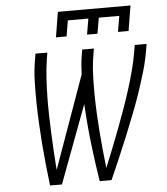

<svg xmlns="http://www.w3.org/2000/svg" viewBox="-62 -1010 924 1064"><g transform="rotate(-5 400.0 -477.5)"><path d="M173 0Q166 -57 160 -114.5Q154 -172 149.5 -230Q145 -288 142 -346Q139 -404 138 -462.5Q137 -521 138.5 -580Q140 -639 150 -698L156 -735H222L216 -698Q208 -646 205 -594.5Q202 -543 201 -491.5Q200 -440 201.5 -388.5Q203 -337 205 -286Q207 -235 210 -184.5Q213 -134 217 -83L401 -598Q402 -623 404 -648Q406 -673 410 -698L416 -735H481L475 -698Q466 -645 464 -591.5Q462 -538 462.5 -485.5Q463 -433 465.5 -380.5Q468 -328 472 -276Q476 -224 481 -172Q486 -120 492 -69Q513 -121 533.5 -172.5Q554 -224 574 -276.5Q594 -329 612.5 -381Q631 -433 648 -486Q665 -539 679 -592Q693 -645 702 -698L708 -735H774L768 -698Q758 -639 740.5 -580Q723 -521 703 -462.5Q683 -404 660 -346Q637 -288 613.5 -230Q590 -172 565 -114.5Q540 -57 515 0H449Q432 -107 419.5 -215Q407 -323 401 -433L239 0ZM277 -815 300 -955H704L681 -815H622L637 -903H523L508 -815H450L465 -903H351L336 -815Z"/></g></svg>

Font: Iosevka Aile Light
Style: Italic
Weight: 300
Italic angle: -9°
Designer: Belleve Invis
Foundry: Belleve Invis
Version: Version 31.1.0; ttfautohint (v1.8.4)